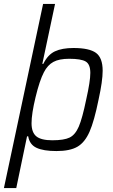

<svg xmlns="http://www.w3.org/2000/svg" viewBox="-34 -763 579 980"><path d="M186 -743H247L182 -437H187Q210 -484 246.5 -501Q283 -518 341 -518Q422 -518 456 -493Q490 -468 490 -402Q490 -349 469 -254Q447 -145 423 -90.5Q399 -36 361 -14Q323 8 254 8Q188 8 152.5 -8.5Q117 -25 110 -67H104L49 197H-14ZM406 -255Q427 -348 427 -391Q427 -435 403.5 -449Q380 -463 319 -463Q268 -463 238.5 -447Q209 -431 190 -394Q168 -352 147.5 -267Q127 -182 127 -134Q127 -87 151.5 -67Q176 -47 233 -47Q293 -47 321.5 -61Q350 -75 368 -116.5Q386 -158 406 -255Z"/></svg>

Font: Saira Semi Condensed Light
Style: Italic
Weight: 300
Width: 4
Italic angle: -12°
Designer: Hector Gatti with collaboration of the Omnibus-Type team
Foundry: Omnibus-Type
Version: Version 1.001; ttfautohint (v1.8)